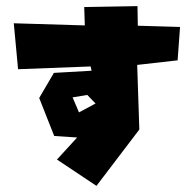

<svg xmlns="http://www.w3.org/2000/svg" viewBox="-20 -595 633 627"><path d="M217 -277 265 -285 292 -257 238 -228ZM255 -572 257 -512 25 -519 39 -369 276 -378 279 -364 156 -357 108 -275 157 -151 232 -146 166 -74 295 12 435 -172 428 -383 560 -398 568 -507 430 -511 429 -575Z"/></svg>

Font: Super Mario
Style: Regular
Weight: 400
Version: Version 1.0